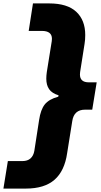

<svg xmlns="http://www.w3.org/2000/svg" viewBox="-57 -883 593 1124"><path d="M231 -863Q337 -863 389.5 -814Q442 -765 442 -678Q442 -650 438 -626L412 -461Q411 -456 411 -447Q411 -401 463 -401H509L483 -241H441Q376 -241 366 -174L336 14Q321 118 262 169.5Q203 221 94 221H-37L-11 60H74Q104 60 121.5 44.5Q139 29 144 0L172 -181Q181 -241 205 -271.5Q229 -302 284 -317L286 -325Q247 -337 230.5 -361Q214 -385 214 -422Q214 -440 217 -461L246 -642Q247 -647 247 -656Q247 -702 188 -702H111L136 -863Z"/></svg>

Font: Be Vietnam Black
Style: Italic
Weight: 900
Italic angle: -9°
Designer: Lam Bao; Tony Le; Vietanh Nguyen
Foundry: Yellow Type Foundry
Version: Version 5.000